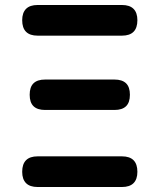

<svg xmlns="http://www.w3.org/2000/svg" viewBox="-20 -750 640 770"><path d="M469 0H131Q100 0 84.5 -15.5Q69 -31 69 -61Q69 -92 84.5 -107.5Q100 -123 131 -123H469Q500 -123 515.5 -107.5Q531 -92 531 -61Q531 -31 515.5 -15.5Q500 0 469 0ZM439 -309H161Q130 -309 114.5 -324Q99 -339 99 -370Q99 -401 114.5 -416Q130 -431 161 -431H439Q470 -431 485.5 -416Q501 -401 501 -370Q501 -339 485.5 -324Q470 -309 439 -309ZM469 -607H131Q100 -607 84.5 -622.5Q69 -638 69 -669Q69 -699 84.5 -714.5Q100 -730 131 -730H469Q500 -730 515.5 -714.5Q531 -699 531 -669Q531 -638 515.5 -622.5Q500 -607 469 -607Z"/></svg>

Font: Maple Mono Normal NL
Style: Bold
Weight: 700
Monospace: yes
Designer: subframe7536
Version: Version 7.000